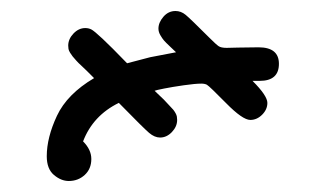

<svg xmlns="http://www.w3.org/2000/svg" viewBox="-20 -226 565 349"><path d="M65 58Q65 24 83.5 -15.5Q102 -55 151 -84Q145 -90 138 -97Q131 -104 127 -107.5Q123 -111 118.5 -116Q114 -121 112 -123.5Q110 -126 107.5 -130Q105 -134 104.5 -137Q104 -140 104 -143Q104 -155 113.5 -165Q123 -175 135 -175Q141 -175 146 -172.5Q151 -170 166.5 -155.5Q182 -141 211 -111L253 -122L300 -131Q298 -133 289.5 -141Q281 -149 278 -152.5Q275 -156 271.5 -162Q268 -168 268 -174Q268 -185 277 -195.5Q286 -206 299 -206Q309 -206 317.5 -199Q326 -192 361 -157Q373 -145 377.5 -142Q382 -139 392 -139Q395 -139 412.5 -139.5Q430 -140 450 -140Q487 -140 487 -110Q487 -79 452 -79H439Q466 -52 466 -39Q466 -27 456.5 -17.5Q447 -8 435 -8Q421 -8 391 -38.5Q361 -69 356 -72Q352 -74 346 -74Q335 -74 314 -71Q293 -68 278 -65Q263 -62 261 -61Q265 -57 272 -50.5Q279 -44 281.5 -41Q284 -38 288.5 -33.5Q293 -29 295 -26.5Q297 -24 299 -20.5Q301 -17 301.5 -14Q302 -11 302 -8Q302 4 292.5 14Q283 24 271 24Q261 24 251 15.5Q241 7 196 -39Q149 -16 131 31Q146 46 146 63Q146 81 134 92Q122 103 105 103Q91 103 78 92Q65 81 65 58Z"/></svg>

Font: CMU Typewriter Text
Style: Regular
Weight: 500
Monospace: yes
Version: Version 0.7.0